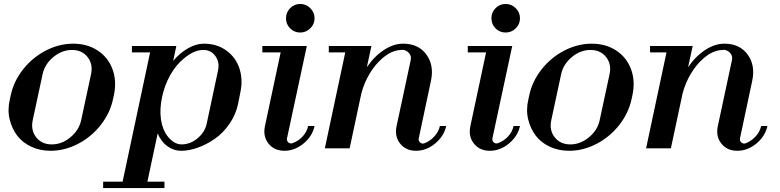

<svg xmlns="http://www.w3.org/2000/svg" viewBox="-20 -748 3930 968"><path d="M234.9 12.2Q181.6 12.2 137.7 -8.3Q93.8 -28.8 66.9 -64Q40 -99.1 28.6 -146.5Q17.1 -193.8 29.8 -248L34.2 -268.1Q49.3 -338.9 96.7 -398.7Q144 -458.5 211.2 -493.2Q278.3 -527.8 349.1 -527.8Q419.9 -527.8 472.7 -493.2Q525.4 -458.5 547.4 -398.7Q569.3 -338.9 554.2 -268.1L549.8 -248Q534.7 -177.2 487.3 -117.2Q439.9 -57.1 372.8 -22.5Q305.7 12.2 234.9 12.2ZM145 -142.1Q134.3 -91.8 162.4 -55.9Q190.4 -20 241.2 -20Q292 -20 335.2 -55.9Q378.4 -91.8 389.2 -142.1L439 -374Q449.7 -424.3 421.6 -460.2Q393.6 -496.1 342.8 -496.1Q292 -496.1 248.8 -460.2Q205.6 -424.3 194.8 -374Z M500 200.2V168H598.1L736.8 -483.9H645V-516.1H869.1L853 -440.9Q886.7 -481 927.7 -504.4Q968.8 -527.8 1007.8 -527.8Q1073.2 -527.8 1120.6 -493.7Q1168 -459.5 1186.5 -404.8Q1205.1 -350.1 1192.9 -288.1L1181.2 -228Q1169.9 -171.9 1137.7 -124.8Q1105.5 -77.6 1063.7 -48.6Q1022 -19.5 977.5 -3.7Q933.1 12.2 894 12.2Q855.5 12.2 823.7 -11Q792 -34.2 774.9 -75.2L723.1 168H809.1V200.2ZM824.2 -62Q857.4 -18.6 898.9 -20Q941.9 -21.5 977.3 -51.8Q1012.7 -82 1022 -124L1079.1 -392.1Q1088.4 -434.6 1065.4 -466.1Q1042.5 -497.6 1001 -496.1Q957 -494.6 908.2 -454.1Q867.7 -421.4 838.6 -369.9Q809.6 -318.4 796.9 -257.8Q784.2 -197.3 791.5 -146.2Q798.8 -95.2 824.2 -62Z M1315.9 -112.8 1395 -483.9H1302.7V-516.1H1526.9L1426.8 -49.8Q1425.3 -37.6 1433.8 -30Q1442.4 -22.5 1454.1 -25.9Q1483.4 -36.1 1505.4 -59.6Q1527.3 -83 1533.7 -112.8H1565.9Q1554.7 -61 1510.3 -24.4Q1465.8 12.2 1414.1 12.2Q1362.3 12.2 1333.5 -24.4Q1304.7 -61 1315.9 -112.8ZM1421.9 -655.8Q1421.9 -686 1442.9 -707Q1463.9 -728 1493.7 -728Q1522.9 -728 1544.4 -706.8Q1565.9 -685.5 1565.9 -655.8Q1565.9 -626 1544.4 -605Q1522.9 -584 1493.7 -584Q1463.4 -584 1442.6 -605Q1421.9 -626 1421.9 -655.8Z M1979.5 -112.8Q1990.2 -162.1 2016.4 -284.7Q2042.5 -407.2 2050.8 -445.8Q2055.2 -466.3 2041 -481.7Q2026.9 -497.1 2005.4 -497.1V-496.1Q1956.1 -496.1 1907.7 -454.1Q1871.6 -423.3 1843.8 -377Q1815.9 -330.6 1801.8 -276.9L1742.7 0H1617.7L1720.7 -483.9H1637.7V-516.1H1852.5L1829.6 -409.2Q1866.7 -463.9 1915.3 -495.8Q1963.9 -527.8 2012.7 -527.8Q2089.4 -527.8 2129.4 -473.4Q2169.4 -418.9 2152.8 -340.8L2090.8 -48.8Q2089.4 -36.6 2098.4 -29.3Q2107.4 -22 2117.7 -24.9Q2146.5 -35.2 2168.9 -59.1Q2191.4 -83 2197.8 -112.8H2229.5Q2218.3 -61 2173.8 -24.4Q2129.4 12.2 2077.6 12.2Q2025.9 12.2 1997.1 -24.4Q1968.3 -61 1979.5 -112.8Z M2351.6 -112.8 2430.7 -483.9H2338.4V-516.1H2562.5L2462.4 -49.8Q2460.9 -37.6 2469.5 -30Q2478 -22.5 2489.7 -25.9Q2519 -36.1 2541 -59.6Q2563 -83 2569.3 -112.8H2601.6Q2590.3 -61 2545.9 -24.4Q2501.5 12.2 2449.7 12.2Q2397.9 12.2 2369.1 -24.4Q2340.3 -61 2351.6 -112.8ZM2457.5 -655.8Q2457.5 -686 2478.5 -707Q2499.5 -728 2529.3 -728Q2558.6 -728 2580.1 -706.8Q2601.6 -685.5 2601.6 -655.8Q2601.6 -626 2580.1 -605Q2558.6 -584 2529.3 -584Q2499 -584 2478.3 -605Q2457.5 -626 2457.5 -655.8Z M2849.1 12.2Q2795.9 12.2 2752 -8.3Q2708 -28.8 2681.2 -64Q2654.3 -99.1 2642.8 -146.5Q2631.3 -193.8 2644 -248L2648.4 -268.1Q2663.6 -338.9 2710.9 -398.7Q2758.3 -458.5 2825.4 -493.2Q2892.6 -527.8 2963.4 -527.8Q3034.2 -527.8 3086.9 -493.2Q3139.6 -458.5 3161.6 -398.7Q3183.6 -338.9 3168.5 -268.1L3164.1 -248Q3148.9 -177.2 3101.6 -117.2Q3054.2 -57.1 2987.1 -22.5Q2919.9 12.2 2849.1 12.2ZM2759.3 -142.1Q2748.5 -91.8 2776.6 -55.9Q2804.7 -20 2855.5 -20Q2906.2 -20 2949.5 -55.9Q2992.7 -91.8 3003.4 -142.1L3053.2 -374Q3064 -424.3 3035.9 -460.2Q3007.8 -496.1 2957 -496.1Q2906.2 -496.1 2863 -460.2Q2819.8 -424.3 2809.1 -374Z M3599.1 -112.8Q3609.9 -162.1 3636 -284.7Q3662.1 -407.2 3670.4 -445.8Q3674.8 -466.3 3660.6 -481.7Q3646.5 -497.1 3625 -497.1V-496.1Q3575.7 -496.1 3527.3 -454.1Q3491.2 -423.3 3463.4 -377Q3435.5 -330.6 3421.4 -276.9L3362.3 0H3237.3L3340.3 -483.9H3257.3V-516.1H3472.2L3449.2 -409.2Q3486.3 -463.9 3534.9 -495.8Q3583.5 -527.8 3632.3 -527.8Q3709 -527.8 3749 -473.4Q3789.1 -418.9 3772.5 -340.8L3710.4 -48.8Q3709 -36.6 3718 -29.3Q3727.1 -22 3737.3 -24.9Q3766.1 -35.2 3788.6 -59.1Q3811 -83 3817.4 -112.8H3849.1Q3837.9 -61 3793.5 -24.4Q3749 12.2 3697.3 12.2Q3645.5 12.2 3616.7 -24.4Q3587.9 -61 3599.1 -112.8Z"/></svg>

Font: Fin Serif Display
Style: Italic
Weight: 400
Italic angle: -12°
Designer: J. Blake Harris
Version: Version 1.006;FEAKit 1.0